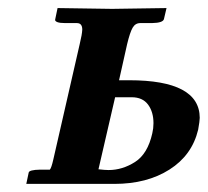

<svg xmlns="http://www.w3.org/2000/svg" viewBox="-20 -454 513 474"><path d="M356 -125Q358.9 -137.2 358.9 -149.9Q358.9 -177.7 345.5 -195.8Q332 -213.9 305.2 -213.9H264.2L223.1 -36.1Q239.3 -34.2 248 -34.2Q282.2 -34.2 313.5 -54.2Q344.7 -74.2 356 -125ZM469.2 -133.8Q454.1 -70.8 398.4 -35.4Q342.8 0 262.2 0H44.9L50.8 -27.8Q51.8 -34.7 79.1 -35.2H103Q106.9 -39.1 111.8 -61L176.8 -345.2Q182.6 -369.1 183.1 -380.9Q183.1 -397 169.9 -397H141.1Q127.9 -397 121.6 -399.4Q115.2 -401.9 116.2 -405.8L122.1 -434.1L256.8 -432.1Q275.9 -432.1 324 -433.1Q372.1 -434.1 391.1 -434.1L384.8 -407.2Q382.8 -397.5 355 -397H326.2Q314 -397 307.4 -385.5Q300.8 -374 293.9 -345.2L273.9 -255.9H298.8Q472.7 -255.9 473.1 -163.1Q473.1 -155.8 469.2 -133.8Z"/></svg>

Font: Linux Libertine O
Style: Semibold Italic
Weight: 600
Italic angle: -11.5°
Designer: Philipp H. Poll
Foundry: Philipp H. Poll
Version: Version 5.1.2